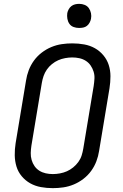

<svg xmlns="http://www.w3.org/2000/svg" viewBox="-20 -968 640 996"><path d="M254 8Q222 8 192 2.5Q162 -3 137 -17Q112 -31 93 -53.5Q74 -76 65.5 -104Q57 -132 56.5 -162.5Q56 -193 61 -225L115 -550Q119 -577 129 -603.5Q139 -630 156 -653.5Q173 -677 196.5 -695Q220 -713 246.5 -724Q273 -735 300.5 -739Q328 -743 355 -743Q387 -743 417 -737.5Q447 -732 472 -718Q497 -704 516 -681.5Q535 -659 544 -631Q553 -603 553 -572.5Q553 -542 548 -510L494 -185Q490 -158 480 -131.5Q470 -105 453 -81.5Q436 -58 412.5 -40Q389 -22 362.5 -11Q336 0 308.5 4Q281 8 254 8ZM254 -65Q272 -65 291 -68.5Q310 -72 327 -79.5Q344 -87 359.5 -99.5Q375 -112 386.5 -128Q398 -144 403.5 -161.5Q409 -179 412 -197L466 -522Q469 -542 470 -560.5Q471 -579 465.5 -596.5Q460 -614 450 -628.5Q440 -643 425 -652.5Q410 -662 392 -666Q374 -670 355 -670Q337 -670 318 -666.5Q299 -663 282 -655.5Q265 -648 249.5 -635.5Q234 -623 223 -607Q212 -591 206 -573.5Q200 -556 197 -538L143 -213Q140 -193 139.5 -174.5Q139 -156 144 -138.5Q149 -121 159 -106.5Q169 -92 184 -82.5Q199 -73 217 -69Q235 -65 254 -65ZM390 -823Q375 -823 361.5 -828Q348 -833 340 -844.5Q332 -856 329.5 -870.5Q327 -885 329 -900Q331 -910 336.5 -920Q342 -930 350.5 -936.5Q359 -943 369.5 -945.5Q380 -948 391 -948Q406 -948 419.5 -942.5Q433 -937 441 -925.5Q449 -914 452 -899.5Q455 -885 452 -870Q450 -860 444.5 -850Q439 -840 430.5 -833.5Q422 -827 411.5 -825Q401 -823 390 -823Z"/></svg>

Font: Iosevka Custom Oblique
Style: Regular
Weight: 400
Italic angle: -9°
Designer: Belleve Invis
Foundry: Belleve Invis
Version: Version 27.0.1